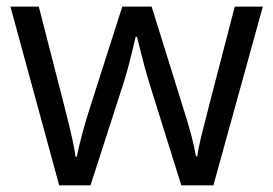

<svg xmlns="http://www.w3.org/2000/svg" viewBox="-20 -555 818 575"><path d="M522.9 0 424.8 -314Q415.5 -342.8 390.1 -444.8H386.2Q366.7 -359.4 352.1 -313L251 0H157.2L11.2 -535.2H96.2Q147.9 -333.5 175 -228Q202.1 -122.6 206.1 -85.9H210Q215.3 -113.8 227.3 -158Q239.3 -202.1 248 -228L346.2 -535.2H434.1L529.8 -228Q557.1 -144 566.9 -86.9H570.8Q572.8 -104.5 581.3 -141.1Q589.8 -177.7 683.1 -535.2H767.1L619.1 0Z"/></svg>

Font: f0_46825 
Style: Regular
Weight: 400
Foundry: Ascender Corporation
Version: Version 1.10